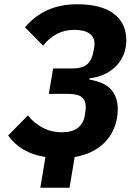

<svg xmlns="http://www.w3.org/2000/svg" viewBox="-20 -730 640 900"><path d="M193 6Q134 -3 90 -29Q46 -55 18 -95L111 -189Q138 -154 179 -132Q220 -110 271 -110Q319 -110 345.5 -131Q372 -152 378 -191L380 -206Q381 -211 381.5 -217Q382 -223 382 -229Q382 -259 363.5 -274.5Q345 -290 297 -290H209L229 -409H317Q365 -409 388 -428Q411 -447 419 -494L421 -505Q423 -515 423 -525Q423 -556 399 -573Q375 -590 327 -590Q241 -590 182 -516L97 -602Q142 -655 202.5 -682.5Q263 -710 342 -710Q454 -710 513 -666Q572 -622 572 -541Q572 -504 559 -473Q546 -442 523 -419Q500 -396 468.5 -381.5Q437 -367 400 -363L399 -357Q470 -345 501 -310Q532 -275 532 -219Q532 -177 519 -140Q506 -103 480.5 -73Q455 -43 417 -22.5Q379 -2 330 6L306 150H169Z"/></svg>

Font: IBM Plex Mono
Style: Bold Italic
Weight: 700
Italic angle: -9°
Monospace: yes
Designer: Mike Abbink, Paul van der Laan, Pieter van Rosmalen
Foundry: Bold Monday
Version: Version 2.3